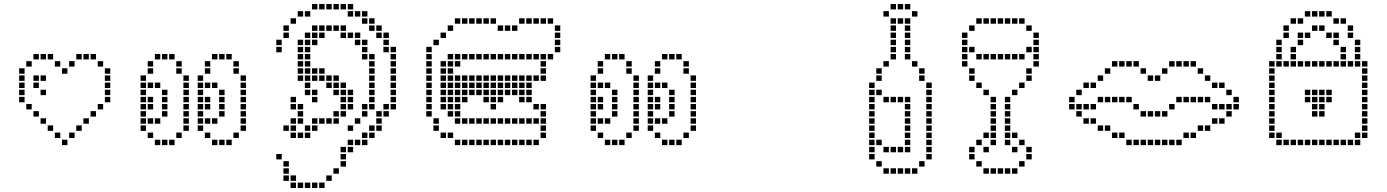

<svg xmlns="http://www.w3.org/2000/svg" viewBox="-20 -730 6933 960"><path d="M290 -31.4V-4.3H317.1V-31.4ZM254.3 -67.1V-40H281.4V-67.1ZM218.6 -102.9V-75.7H245.7V-102.9ZM182.9 -138.6V-111.4H210V-138.6ZM147.1 -174.3V-147.1H174.3V-174.3ZM75.7 -245.7V-218.6H102.9V-245.7ZM111.4 -210V-182.9H138.6V-210ZM75.7 -281.4V-254.3H102.9V-281.4ZM75.7 -317.1V-290H102.9V-317.1ZM75.7 -352.9V-325.7H102.9V-352.9ZM75.7 -388.6V-361.4H102.9V-388.6ZM111.4 -424.3V-397.1H138.6V-424.3ZM147.1 -460V-432.9H174.3V-460ZM182.9 -460V-432.9H210V-460ZM218.6 -460V-432.9H245.7V-460ZM254.3 -424.3V-397.1H281.4V-424.3ZM290 -388.6V-361.4H317.1V-388.6ZM325.7 -424.3V-397.1H352.9V-424.3ZM361.4 -460V-432.9H388.6V-460ZM397.1 -460V-432.9H424.3V-460ZM432.9 -460V-432.9H460V-460ZM468.6 -424.3V-397.1H495.7V-424.3ZM504.3 -388.6V-361.4H531.4V-388.6ZM504.3 -352.9V-325.7H531.4V-352.9ZM504.3 -317.1V-290H531.4V-317.1ZM504.3 -281.4V-254.3H531.4V-281.4ZM504.3 -245.7V-218.6H531.4V-245.7ZM468.6 -210V-182.9H495.7V-210ZM432.9 -174.3V-147.1H460V-174.3ZM397.1 -138.6V-111.4H424.3V-138.6ZM361.4 -102.9V-75.7H388.6V-102.9ZM325.7 -67.1V-40H352.9V-67.1ZM147.1 -317.1V-290H174.3V-317.1ZM147.1 -352.9V-325.7H174.3V-352.9ZM182.9 -352.9V-325.7H210V-352.9ZM182.9 -281.4V-254.3H210V-281.4Z M790 -31.4V-4.3H817.1V-31.4ZM825.7 -31.4V-4.3H852.9V-31.4ZM682.9 -138.6V-111.4H710V-138.6ZM682.9 -174.3V-147.1H710V-174.3ZM682.9 -210V-182.9H710V-210ZM682.9 -245.7V-218.6H710V-245.7ZM682.9 -281.4V-254.3H710V-281.4ZM682.9 -317.1V-290H710V-317.1ZM754.3 -31.4V-4.3H781.4V-31.4ZM718.6 -67.1V-40H745.7V-67.1ZM682.9 -102.9V-75.7H710V-102.9ZM861.4 -67.1V-40H888.6V-67.1ZM897.1 -102.9V-75.7H924.3V-102.9ZM682.9 -352.9V-325.7H710V-352.9ZM718.6 -388.6V-361.4H745.7V-388.6ZM718.6 -424.3V-397.1H745.7V-424.3ZM754.3 -460V-432.9H781.4V-460ZM790 -460V-432.9H817.1V-460ZM825.7 -460V-432.9H852.9V-460ZM861.4 -424.3V-397.1H888.6V-424.3ZM718.6 -317.1V-290H745.7V-317.1ZM754.3 -317.1V-290H781.4V-317.1ZM790 -281.4V-254.3H817.1V-281.4ZM790 -174.3V-147.1H817.1V-174.3ZM754.3 -138.6V-111.4H781.4V-138.6ZM718.6 -138.6V-111.4H745.7V-138.6ZM718.6 -245.7V-218.6H745.7V-245.7ZM718.6 -210V-182.9H745.7V-210ZM1075.7 -31.4V-4.3H1102.9V-31.4ZM1111.4 -31.4V-4.3H1138.6V-31.4ZM968.6 -138.6V-111.4H995.7V-138.6ZM968.6 -174.3V-147.1H995.7V-174.3ZM968.6 -210V-182.9H995.7V-210ZM968.6 -245.7V-218.6H995.7V-245.7ZM968.6 -281.4V-254.3H995.7V-281.4ZM968.6 -317.1V-290H995.7V-317.1ZM1040 -31.4V-4.3H1067.1V-31.4ZM1004.3 -67.1V-40H1031.4V-67.1ZM968.6 -102.9V-75.7H995.7V-102.9ZM1147.1 -67.1V-40H1174.3V-67.1ZM968.6 -352.9V-325.7H995.7V-352.9ZM1004.3 -388.6V-361.4H1031.4V-388.6ZM1004.3 -424.3V-397.1H1031.4V-424.3ZM1040 -460V-432.9H1067.1V-460ZM1075.7 -460V-432.9H1102.9V-460ZM1111.4 -460V-432.9H1138.6V-460ZM1147.1 -424.3V-397.1H1174.3V-424.3ZM1004.3 -317.1V-290H1031.4V-317.1ZM1040 -317.1V-290H1067.1V-317.1ZM1075.7 -281.4V-254.3H1102.9V-281.4ZM1075.7 -174.3V-147.1H1102.9V-174.3ZM1040 -138.6V-111.4H1067.1V-138.6ZM1004.3 -138.6V-111.4H1031.4V-138.6ZM1004.3 -245.7V-218.6H1031.4V-245.7ZM1004.3 -210V-182.9H1031.4V-210ZM790 -245.7V-218.6H817.1V-245.7ZM790 -210V-182.9H817.1V-210ZM1075.7 -245.7V-218.6H1102.9V-245.7ZM1075.7 -210V-182.9H1102.9V-210ZM861.4 -388.6V-361.4H888.6V-388.6ZM897.1 -352.9V-325.7H924.3V-352.9ZM897.1 -317.1V-290H924.3V-317.1ZM897.1 -281.4V-254.3H924.3V-281.4ZM897.1 -245.7V-218.6H924.3V-245.7ZM897.1 -210V-182.9H924.3V-210ZM897.1 -174.3V-147.1H924.3V-174.3ZM897.1 -138.6V-111.4H924.3V-138.6ZM1147.1 -388.6V-361.4H1174.3V-388.6ZM1182.9 -352.9V-325.7H1210V-352.9ZM1182.9 -317.1V-290H1210V-317.1ZM1182.9 -281.4V-254.3H1210V-281.4ZM1182.9 -210V-182.9H1210V-210ZM1182.9 -174.3V-147.1H1210V-174.3ZM1182.9 -138.6V-111.4H1210V-138.6ZM1182.9 -245.7V-218.6H1210V-245.7ZM1182.9 -102.9V-75.7H1210V-102.9Z M1361.4 40V67.1H1388.6V40ZM1397.1 75.7V102.9H1424.3V75.7ZM1397.1 111.4V138.6H1424.3V111.4ZM1397.1 147.1V174.3H1424.3V147.1ZM1432.9 147.1V174.3H1460V147.1ZM1432.9 182.9V210H1460V182.9ZM1504.3 182.9V210H1531.4V182.9ZM1540 182.9V210H1567.1V182.9ZM1575.7 182.9V210H1602.9V182.9ZM1468.6 182.9V210H1495.7V182.9ZM1611.4 147.1V174.3H1638.6V147.1ZM1647.1 111.4V138.6H1674.3V111.4ZM1682.9 75.7V102.9H1710V75.7ZM1682.9 40V67.1H1710V40ZM1682.9 4.3V31.4H1710V4.3ZM1718.6 4.3V31.4H1745.7V4.3ZM1718.6 -31.4V-4.3H1745.7V-31.4ZM1754.3 -31.4V-4.3H1781.4V-31.4ZM1790 -31.4V-4.3H1817.1V-31.4ZM1790 -67.1V-40H1817.1V-67.1ZM1825.7 -67.1V-40H1852.9V-67.1ZM1825.7 -102.9V-75.7H1852.9V-102.9ZM1861.4 -102.9V-75.7H1888.6V-102.9ZM1861.4 -138.6V-111.4H1888.6V-138.6ZM1861.4 -174.3V-147.1H1888.6V-174.3ZM1897.1 -174.3V-147.1H1924.3V-174.3ZM1897.1 -210V-182.9H1924.3V-210ZM1932.9 -210V-182.9H1960V-210ZM1932.9 -245.7V-218.6H1960V-245.7ZM1932.9 -281.4V-254.3H1960V-281.4ZM1932.9 -317.1V-290H1960V-317.1ZM1932.9 -352.9V-325.7H1960V-352.9ZM1932.9 -388.6V-361.4H1960V-388.6ZM1932.9 -424.3V-397.1H1960V-424.3ZM1932.9 -460V-432.9H1960V-460ZM1932.9 -495.7V-468.6H1960V-495.7ZM1897.1 -495.7V-468.6H1924.3V-495.7ZM1897.1 -531.4V-504.3H1924.3V-531.4ZM1897.1 -567.1V-540H1924.3V-567.1ZM1861.4 -567.1V-540H1888.6V-567.1ZM1861.4 -602.9V-575.7H1888.6V-602.9ZM1825.7 -602.9V-575.7H1852.9V-602.9ZM1825.7 -638.6V-611.4H1852.9V-638.6ZM1790 -638.6V-611.4H1817.1V-638.6ZM1790 -674.3V-647.1H1817.1V-674.3ZM1754.3 -674.3V-647.1H1781.4V-674.3ZM1718.6 -674.3V-647.1H1745.7V-674.3ZM1718.6 -710V-682.9H1745.7V-710ZM1682.9 -710V-682.9H1710V-710ZM1647.1 -710V-682.9H1674.3V-710ZM1611.4 -710V-682.9H1638.6V-710ZM1575.7 -710V-682.9H1602.9V-710ZM1540 -710V-682.9H1567.1V-710ZM1504.3 -674.3V-647.1H1531.4V-674.3ZM1468.6 -674.3V-647.1H1495.7V-674.3ZM1432.9 -638.6V-611.4H1460V-638.6ZM1397.1 -602.9V-575.7H1424.3V-602.9ZM1397.1 -567.1V-540H1424.3V-567.1ZM1361.4 -531.4V-504.3H1388.6V-531.4ZM1361.4 -495.7V-468.6H1388.6V-495.7ZM1432.9 -245.7V-218.6H1460V-245.7ZM1432.9 -210V-182.9H1460V-210ZM1468.6 -210V-182.9H1495.7V-210ZM1468.6 -174.3V-147.1H1495.7V-174.3ZM1468.6 -138.6V-111.4H1495.7V-138.6ZM1432.9 -138.6V-111.4H1460V-138.6ZM1432.9 -102.9V-75.7H1460V-102.9ZM1397.1 -102.9V-75.7H1424.3V-102.9ZM1432.9 -67.1V-40H1460V-67.1ZM1468.6 -67.1V-40H1495.7V-67.1ZM1504.3 -67.1V-40H1531.4V-67.1ZM1504.3 -102.9V-75.7H1531.4V-102.9ZM1540 -102.9V-75.7H1567.1V-102.9ZM1540 -138.6V-111.4H1567.1V-138.6ZM1575.7 -138.6V-111.4H1602.9V-138.6ZM1611.4 -138.6V-111.4H1638.6V-138.6ZM1647.1 -138.6V-111.4H1674.3V-138.6ZM1647.1 -174.3V-147.1H1674.3V-174.3ZM1682.9 -174.3V-147.1H1710V-174.3ZM1682.9 -210V-182.9H1710V-210ZM1718.6 -210V-182.9H1745.7V-210ZM1718.6 -245.7V-218.6H1745.7V-245.7ZM1718.6 -281.4V-254.3H1745.7V-281.4ZM1682.9 -245.7V-218.6H1710V-245.7ZM1682.9 -281.4V-254.3H1710V-281.4ZM1682.9 -317.1V-290H1710V-317.1ZM1647.1 -352.9V-325.7H1674.3V-352.9ZM1647.1 -317.1V-290H1674.3V-317.1ZM1647.1 -281.4V-254.3H1674.3V-281.4ZM1611.4 -317.1V-290H1638.6V-317.1ZM1611.4 -352.9V-325.7H1638.6V-352.9ZM1575.7 -352.9V-325.7H1602.9V-352.9ZM1575.7 -388.6V-361.4H1602.9V-388.6ZM1540 -352.9V-325.7H1567.1V-352.9ZM1540 -388.6V-361.4H1567.1V-388.6ZM1504.3 -388.6V-361.4H1531.4V-388.6ZM1504.3 -352.9V-325.7H1531.4V-352.9ZM1504.3 -317.1V-290H1531.4V-317.1ZM1504.3 -281.4V-254.3H1531.4V-281.4ZM1540 -281.4V-254.3H1567.1V-281.4ZM1540 -245.7V-218.6H1567.1V-245.7ZM1468.6 -352.9V-325.7H1495.7V-352.9ZM1468.6 -388.6V-361.4H1495.7V-388.6ZM1468.6 -424.3V-397.1H1495.7V-424.3ZM1468.6 -460V-432.9H1495.7V-460ZM1468.6 -495.7V-468.6H1495.7V-495.7ZM1468.6 -531.4V-504.3H1495.7V-531.4ZM1504.3 -531.4V-504.3H1531.4V-531.4ZM1540 -531.4V-504.3H1567.1V-531.4ZM1504.3 -495.7V-468.6H1531.4V-495.7ZM1504.3 -460V-432.9H1531.4V-460ZM1504.3 -424.3V-397.1H1531.4V-424.3ZM1504.3 -567.1V-540H1531.4V-567.1ZM1540 -567.1V-540H1567.1V-567.1ZM1575.7 -567.1V-540H1602.9V-567.1ZM1540 -602.9V-575.7H1567.1V-602.9ZM1575.7 -602.9V-575.7H1602.9V-602.9ZM1611.4 -602.9V-575.7H1638.6V-602.9ZM1647.1 -602.9V-575.7H1674.3V-602.9ZM1682.9 -602.9V-575.7H1710V-602.9ZM1682.9 -567.1V-540H1710V-567.1ZM1718.6 -567.1V-540H1745.7V-567.1ZM1754.3 -567.1V-540H1781.4V-567.1ZM1754.3 -531.4V-504.3H1781.4V-531.4ZM1790 -531.4V-504.3H1817.1V-531.4ZM1790 -495.7V-468.6H1817.1V-495.7ZM1790 -460V-432.9H1817.1V-460ZM1825.7 -460V-432.9H1852.9V-460ZM1825.7 -424.3V-397.1H1852.9V-424.3ZM1825.7 -388.6V-361.4H1852.9V-388.6ZM1825.7 -352.9V-325.7H1852.9V-352.9ZM1825.7 -317.1V-290H1852.9V-317.1ZM1825.7 -281.4V-254.3H1852.9V-281.4ZM1825.7 -245.7V-218.6H1852.9V-245.7ZM1825.7 -210V-182.9H1852.9V-210ZM1790 -174.3V-147.1H1817.1V-174.3ZM1790 -210V-182.9H1817.1V-210ZM1754.3 -138.6V-111.4H1781.4V-138.6ZM1718.6 -102.9V-75.7H1745.7V-102.9Z M2611.4 -31.4V-4.3H2638.6V-31.4ZM2575.7 -31.4V-4.3H2602.9V-31.4ZM2540 -31.4V-4.3H2567.1V-31.4ZM2468.6 -31.4V-4.3H2495.7V-31.4ZM2432.9 -31.4V-4.3H2460V-31.4ZM2397.1 -31.4V-4.3H2424.3V-31.4ZM2361.4 -31.4V-4.3H2388.6V-31.4ZM2325.7 -31.4V-4.3H2352.9V-31.4ZM2290 -31.4V-4.3H2317.1V-31.4ZM2254.3 -31.4V-4.3H2281.4V-31.4ZM2504.3 -31.4V-4.3H2531.4V-31.4ZM2182.9 -67.1V-40H2210V-67.1ZM2218.6 -67.1V-40H2245.7V-67.1ZM2147.1 -102.9V-75.7H2174.3V-102.9ZM2147.1 -138.6V-111.4H2174.3V-138.6ZM2111.4 -174.3V-147.1H2138.6V-174.3ZM2111.4 -210V-182.9H2138.6V-210ZM2111.4 -245.7V-218.6H2138.6V-245.7ZM2111.4 -281.4V-254.3H2138.6V-281.4ZM2111.4 -317.1V-290H2138.6V-317.1ZM2111.4 -352.9V-325.7H2138.6V-352.9ZM2111.4 -388.6V-361.4H2138.6V-388.6ZM2111.4 -424.3V-397.1H2138.6V-424.3ZM2111.4 -460V-432.9H2138.6V-460ZM2111.4 -495.7V-468.6H2138.6V-495.7ZM2147.1 -531.4V-504.3H2174.3V-531.4ZM2182.9 -567.1V-540H2210V-567.1ZM2254.3 -638.6V-611.4H2281.4V-638.6ZM2290 -638.6V-611.4H2317.1V-638.6ZM2325.7 -638.6V-611.4H2352.9V-638.6ZM2361.4 -638.6V-611.4H2388.6V-638.6ZM2397.1 -638.6V-611.4H2424.3V-638.6ZM2432.9 -638.6V-611.4H2460V-638.6ZM2218.6 -602.9V-575.7H2245.7V-602.9ZM2468.6 -602.9V-575.7H2495.7V-602.9ZM2504.3 -602.9V-575.7H2531.4V-602.9ZM2540 -602.9V-575.7H2567.1V-602.9ZM2575.7 -638.6V-611.4H2602.9V-638.6ZM2611.4 -638.6V-611.4H2638.6V-638.6ZM2647.1 -638.6V-611.4H2674.3V-638.6ZM2682.9 -638.6V-611.4H2710V-638.6ZM2718.6 -638.6V-611.4H2745.7V-638.6ZM2754.3 -602.9V-575.7H2781.4V-602.9ZM2754.3 -567.1V-540H2781.4V-567.1ZM2754.3 -531.4V-504.3H2781.4V-531.4ZM2754.3 -495.7V-468.6H2781.4V-495.7ZM2718.6 -460V-432.9H2745.7V-460ZM2682.9 -460V-432.9H2710V-460ZM2647.1 -460V-432.9H2674.3V-460ZM2575.7 -460V-432.9H2602.9V-460ZM2540 -460V-432.9H2567.1V-460ZM2504.3 -460V-432.9H2531.4V-460ZM2468.6 -460V-432.9H2495.7V-460ZM2432.9 -460V-432.9H2460V-460ZM2397.1 -460V-432.9H2424.3V-460ZM2361.4 -460V-432.9H2388.6V-460ZM2611.4 -460V-432.9H2638.6V-460ZM2325.7 -460V-432.9H2352.9V-460ZM2290 -460V-432.9H2317.1V-460ZM2254.3 -460V-432.9H2281.4V-460ZM2218.6 -460V-432.9H2245.7V-460ZM2182.9 -424.3V-397.1H2210V-424.3ZM2182.9 -388.6V-361.4H2210V-388.6ZM2182.9 -352.9V-325.7H2210V-352.9ZM2182.9 -317.1V-290H2210V-317.1ZM2182.9 -281.4V-254.3H2210V-281.4ZM2182.9 -245.7V-218.6H2210V-245.7ZM2182.9 -210V-182.9H2210V-210ZM2218.6 -174.3V-147.1H2245.7V-174.3ZM2254.3 -138.6V-111.4H2281.4V-138.6ZM2290 -138.6V-111.4H2317.1V-138.6ZM2325.7 -138.6V-111.4H2352.9V-138.6ZM2361.4 -138.6V-111.4H2388.6V-138.6ZM2397.1 -138.6V-111.4H2424.3V-138.6ZM2432.9 -138.6V-111.4H2460V-138.6ZM2468.6 -138.6V-111.4H2495.7V-138.6ZM2504.3 -138.6V-111.4H2531.4V-138.6ZM2540 -138.6V-111.4H2567.1V-138.6ZM2575.7 -138.6V-111.4H2602.9V-138.6ZM2611.4 -138.6V-111.4H2638.6V-138.6ZM2647.1 -138.6V-111.4H2674.3V-138.6ZM2682.9 -138.6V-111.4H2710V-138.6ZM2682.9 -102.9V-75.7H2710V-102.9ZM2682.9 -67.1V-40H2710V-67.1ZM2647.1 -31.4V-4.3H2674.3V-31.4ZM2682.9 -424.3V-397.1H2710V-424.3ZM2682.9 -388.6V-361.4H2710V-388.6ZM2682.9 -352.9V-325.7H2710V-352.9ZM2647.1 -352.9V-325.7H2674.3V-352.9ZM2611.4 -352.9V-325.7H2638.6V-352.9ZM2575.7 -352.9V-325.7H2602.9V-352.9ZM2540 -352.9V-325.7H2567.1V-352.9ZM2504.3 -352.9V-325.7H2531.4V-352.9ZM2468.6 -352.9V-325.7H2495.7V-352.9ZM2432.9 -352.9V-325.7H2460V-352.9ZM2397.1 -352.9V-325.7H2424.3V-352.9ZM2361.4 -352.9V-325.7H2388.6V-352.9ZM2325.7 -352.9V-325.7H2352.9V-352.9ZM2290 -352.9V-325.7H2317.1V-352.9ZM2254.3 -352.9V-325.7H2281.4V-352.9ZM2218.6 -352.9V-325.7H2245.7V-352.9ZM2218.6 -424.3V-397.1H2245.7V-424.3ZM2218.6 -388.6V-361.4H2245.7V-388.6ZM2254.3 -424.3V-397.1H2281.4V-424.3ZM2218.6 -317.1V-290H2245.7V-317.1ZM2218.6 -281.4V-254.3H2245.7V-281.4ZM2218.6 -245.7V-218.6H2245.7V-245.7ZM2218.6 -210V-182.9H2245.7V-210ZM2254.3 -210V-182.9H2281.4V-210ZM2254.3 -174.3V-147.1H2281.4V-174.3ZM2254.3 -245.7V-218.6H2281.4V-245.7ZM2290 -245.7V-218.6H2317.1V-245.7ZM2432.9 -245.7V-218.6H2460V-245.7ZM2432.9 -210V-182.9H2460V-210ZM2468.6 -245.7V-218.6H2495.7V-245.7ZM2575.7 -245.7V-218.6H2602.9V-245.7ZM2611.4 -245.7V-218.6H2638.6V-245.7ZM2647.1 -210V-182.9H2674.3V-210ZM2682.9 -210V-182.9H2710V-210ZM2682.9 -174.3V-147.1H2710V-174.3ZM2611.4 -281.4V-254.3H2638.6V-281.4ZM2611.4 -317.1V-290H2638.6V-317.1ZM2575.7 -317.1V-290H2602.9V-317.1ZM2540 -317.1V-290H2567.1V-317.1ZM2504.3 -317.1V-290H2531.4V-317.1ZM2397.1 -317.1V-290H2424.3V-317.1ZM2361.4 -317.1V-290H2388.6V-317.1ZM2325.7 -317.1V-290H2352.9V-317.1ZM2290 -317.1V-290H2317.1V-317.1ZM2254.3 -317.1V-290H2281.4V-317.1ZM2432.9 -317.1V-290H2460V-317.1ZM2468.6 -317.1V-290H2495.7V-317.1ZM2540 -281.4V-254.3H2567.1V-281.4ZM2575.7 -281.4V-254.3H2602.9V-281.4ZM2504.3 -281.4V-254.3H2531.4V-281.4ZM2468.6 -281.4V-254.3H2495.7V-281.4ZM2432.9 -281.4V-254.3H2460V-281.4ZM2397.1 -281.4V-254.3H2424.3V-281.4ZM2361.4 -281.4V-254.3H2388.6V-281.4ZM2325.7 -281.4V-254.3H2352.9V-281.4ZM2290 -281.4V-254.3H2317.1V-281.4ZM2254.3 -281.4V-254.3H2281.4V-281.4ZM2397.1 -245.7V-218.6H2424.3V-245.7Z M3040 -31.4V-4.3H3067.1V-31.4ZM3075.7 -31.4V-4.3H3102.9V-31.4ZM2932.9 -138.6V-111.4H2960V-138.6ZM2932.9 -174.3V-147.1H2960V-174.3ZM2932.9 -210V-182.9H2960V-210ZM2932.9 -245.7V-218.6H2960V-245.7ZM2932.9 -281.4V-254.3H2960V-281.4ZM2932.9 -317.1V-290H2960V-317.1ZM3004.3 -31.4V-4.3H3031.4V-31.4ZM2968.6 -67.1V-40H2995.7V-67.1ZM2932.9 -102.9V-75.7H2960V-102.9ZM3111.4 -67.1V-40H3138.6V-67.1ZM3147.1 -102.9V-75.7H3174.3V-102.9ZM2932.9 -352.9V-325.7H2960V-352.9ZM2968.6 -388.6V-361.4H2995.7V-388.6ZM2968.6 -424.3V-397.1H2995.7V-424.3ZM3004.3 -460V-432.9H3031.4V-460ZM3040 -460V-432.9H3067.1V-460ZM3075.7 -460V-432.9H3102.9V-460ZM3111.4 -424.3V-397.1H3138.6V-424.3ZM2968.6 -317.1V-290H2995.7V-317.1ZM3004.3 -317.1V-290H3031.4V-317.1ZM3040 -281.4V-254.3H3067.1V-281.4ZM3040 -174.3V-147.1H3067.1V-174.3ZM3004.3 -138.6V-111.4H3031.4V-138.6ZM2968.6 -138.6V-111.4H2995.7V-138.6ZM2968.6 -245.7V-218.6H2995.7V-245.7ZM2968.6 -210V-182.9H2995.7V-210ZM3325.7 -31.4V-4.3H3352.9V-31.4ZM3361.4 -31.4V-4.3H3388.6V-31.4ZM3218.6 -138.6V-111.4H3245.7V-138.6ZM3218.6 -174.3V-147.1H3245.7V-174.3ZM3218.6 -210V-182.9H3245.7V-210ZM3218.6 -245.7V-218.6H3245.7V-245.7ZM3218.6 -281.4V-254.3H3245.7V-281.4ZM3218.6 -317.1V-290H3245.7V-317.1ZM3290 -31.4V-4.3H3317.1V-31.4ZM3254.3 -67.1V-40H3281.4V-67.1ZM3218.6 -102.9V-75.7H3245.7V-102.9ZM3397.1 -67.1V-40H3424.3V-67.1ZM3218.6 -352.9V-325.7H3245.7V-352.9ZM3254.3 -388.6V-361.4H3281.4V-388.6ZM3254.3 -424.3V-397.1H3281.4V-424.3ZM3290 -460V-432.9H3317.1V-460ZM3325.7 -460V-432.9H3352.9V-460ZM3361.4 -460V-432.9H3388.6V-460ZM3397.1 -424.3V-397.1H3424.3V-424.3ZM3254.3 -317.1V-290H3281.4V-317.1ZM3290 -317.1V-290H3317.1V-317.1ZM3325.7 -281.4V-254.3H3352.9V-281.4ZM3325.7 -174.3V-147.1H3352.9V-174.3ZM3290 -138.6V-111.4H3317.1V-138.6ZM3254.3 -138.6V-111.4H3281.4V-138.6ZM3254.3 -245.7V-218.6H3281.4V-245.7ZM3254.3 -210V-182.9H3281.4V-210ZM3040 -245.7V-218.6H3067.1V-245.7ZM3040 -210V-182.9H3067.1V-210ZM3325.7 -245.7V-218.6H3352.9V-245.7ZM3325.7 -210V-182.9H3352.9V-210ZM3111.4 -388.6V-361.4H3138.6V-388.6ZM3147.1 -352.9V-325.7H3174.3V-352.9ZM3147.1 -317.1V-290H3174.3V-317.1ZM3147.1 -281.4V-254.3H3174.3V-281.4ZM3147.1 -245.7V-218.6H3174.3V-245.7ZM3147.1 -210V-182.9H3174.3V-210ZM3147.1 -174.3V-147.1H3174.3V-174.3ZM3147.1 -138.6V-111.4H3174.3V-138.6ZM3397.1 -388.6V-361.4H3424.3V-388.6ZM3432.9 -352.9V-325.7H3460V-352.9ZM3432.9 -317.1V-290H3460V-317.1ZM3432.9 -281.4V-254.3H3460V-281.4ZM3432.9 -210V-182.9H3460V-210ZM3432.9 -174.3V-147.1H3460V-174.3ZM3432.9 -138.6V-111.4H3460V-138.6ZM3432.9 -245.7V-218.6H3460V-245.7ZM3432.9 -102.9V-75.7H3460V-102.9Z M4540 111.4V138.6H4567.1V111.4ZM4504.3 111.4V138.6H4531.4V111.4ZM4468.6 111.4V138.6H4495.7V111.4ZM4432.9 111.4V138.6H4460V111.4ZM4397.1 111.4V138.6H4424.3V111.4ZM4575.7 75.7V102.9H4602.9V75.7ZM4611.4 40V67.1H4638.6V40ZM4611.4 4.3V31.4H4638.6V4.3ZM4611.4 -31.4V-4.3H4638.6V-31.4ZM4611.4 -102.9V-75.7H4638.6V-102.9ZM4611.4 -138.6V-111.4H4638.6V-138.6ZM4611.4 -174.3V-147.1H4638.6V-174.3ZM4611.4 -210V-182.9H4638.6V-210ZM4611.4 -245.7V-218.6H4638.6V-245.7ZM4611.4 -281.4V-254.3H4638.6V-281.4ZM4611.4 -67.1V-40H4638.6V-67.1ZM4361.4 75.7V102.9H4388.6V75.7ZM4325.7 40V67.1H4352.9V40ZM4325.7 4.3V31.4H4352.9V4.3ZM4325.7 -31.4V-4.3H4352.9V-31.4ZM4325.7 -67.1V-40H4352.9V-67.1ZM4325.7 -102.9V-75.7H4352.9V-102.9ZM4325.7 -138.6V-111.4H4352.9V-138.6ZM4325.7 -174.3V-147.1H4352.9V-174.3ZM4325.7 -210V-182.9H4352.9V-210ZM4325.7 -245.7V-218.6H4352.9V-245.7ZM4325.7 -281.4V-254.3H4352.9V-281.4ZM4611.4 -317.1V-290H4638.6V-317.1ZM4325.7 -317.1V-290H4352.9V-317.1ZM4361.4 -281.4V-254.3H4388.6V-281.4ZM4397.1 -245.7V-218.6H4424.3V-245.7ZM4432.9 -245.7V-218.6H4460V-245.7ZM4468.6 -245.7V-218.6H4495.7V-245.7ZM4504.3 -245.7V-218.6H4531.4V-245.7ZM4504.3 -210V-182.9H4531.4V-210ZM4504.3 -174.3V-147.1H4531.4V-174.3ZM4504.3 -138.6V-111.4H4531.4V-138.6ZM4504.3 -102.9V-75.7H4531.4V-102.9ZM4504.3 -67.1V-40H4531.4V-67.1ZM4504.3 -31.4V-4.3H4531.4V-31.4ZM4504.3 4.3V31.4H4531.4V4.3ZM4468.6 4.3V31.4H4495.7V4.3ZM4432.9 4.3V31.4H4460V4.3ZM4397.1 4.3V31.4H4424.3V4.3ZM4361.4 -31.4V-4.3H4388.6V-31.4ZM4361.4 -352.9V-325.7H4388.6V-352.9ZM4361.4 -388.6V-361.4H4388.6V-388.6ZM4397.1 -424.3V-397.1H4424.3V-424.3ZM4432.9 -460V-432.9H4460V-460ZM4432.9 -495.7V-468.6H4460V-495.7ZM4432.9 -531.4V-504.3H4460V-531.4ZM4432.9 -567.1V-540H4460V-567.1ZM4432.9 -602.9V-575.7H4460V-602.9ZM4432.9 -638.6V-611.4H4460V-638.6ZM4468.6 -638.6V-611.4H4495.7V-638.6ZM4504.3 -638.6V-611.4H4531.4V-638.6ZM4504.3 -602.9V-575.7H4531.4V-602.9ZM4504.3 -567.1V-540H4531.4V-567.1ZM4504.3 -531.4V-504.3H4531.4V-531.4ZM4504.3 -495.7V-468.6H4531.4V-495.7ZM4504.3 -460V-432.9H4531.4V-460ZM4540 -424.3V-397.1H4567.1V-424.3ZM4575.7 -388.6V-361.4H4602.9V-388.6ZM4575.7 -352.9V-325.7H4602.9V-352.9ZM4540 -674.3V-647.1H4567.1V-674.3ZM4397.1 -674.3V-647.1H4424.3V-674.3ZM4432.9 -710V-682.9H4460V-710ZM4468.6 -710V-682.9H4495.7V-710ZM4504.3 -710V-682.9H4531.4V-710Z M4897.1 111.4V138.6H4924.3V111.4ZM4932.9 111.4V138.6H4960V111.4ZM4968.6 111.4V138.6H4995.7V111.4ZM5004.3 111.4V138.6H5031.4V111.4ZM5040 111.4V138.6H5067.1V111.4ZM5075.7 75.7V102.9H5102.9V75.7ZM5111.4 40V67.1H5138.6V40ZM5111.4 4.3V31.4H5138.6V4.3ZM4861.4 75.7V102.9H4888.6V75.7ZM4825.7 40V67.1H4852.9V40ZM4825.7 4.3V31.4H4852.9V4.3ZM5040 4.3V31.4H5067.1V4.3ZM4897.1 4.3V31.4H4924.3V4.3ZM4861.4 -31.4V-4.3H4888.6V-31.4ZM4897.1 -67.1V-40H4924.3V-67.1ZM4932.9 -67.1V-40H4960V-67.1ZM4932.9 -31.4V-4.3H4960V-31.4ZM4932.9 -102.9V-75.7H4960V-102.9ZM4932.9 -138.6V-111.4H4960V-138.6ZM4932.9 -174.3V-147.1H4960V-174.3ZM4932.9 -210V-182.9H4960V-210ZM4932.9 -245.7V-218.6H4960V-245.7ZM5004.3 -245.7V-218.6H5031.4V-245.7ZM5004.3 -210V-182.9H5031.4V-210ZM5004.3 -174.3V-147.1H5031.4V-174.3ZM5004.3 -138.6V-111.4H5031.4V-138.6ZM5004.3 -102.9V-75.7H5031.4V-102.9ZM5004.3 -67.1V-40H5031.4V-67.1ZM5004.3 -31.4V-4.3H5031.4V-31.4ZM5040 -67.1V-40H5067.1V-67.1ZM5075.7 -31.4V-4.3H5102.9V-31.4ZM5040 -281.4V-254.3H5067.1V-281.4ZM5075.7 -317.1V-290H5102.9V-317.1ZM5111.4 -352.9V-325.7H5138.6V-352.9ZM5111.4 -388.6V-361.4H5138.6V-388.6ZM5147.1 -424.3V-397.1H5174.3V-424.3ZM5147.1 -460V-432.9H5174.3V-460ZM5147.1 -495.7V-468.6H5174.3V-495.7ZM5147.1 -531.4V-504.3H5174.3V-531.4ZM5147.1 -567.1V-540H5174.3V-567.1ZM4897.1 -281.4V-254.3H4924.3V-281.4ZM4861.4 -317.1V-290H4888.6V-317.1ZM4825.7 -352.9V-325.7H4852.9V-352.9ZM4825.7 -388.6V-361.4H4852.9V-388.6ZM4790 -424.3V-397.1H4817.1V-424.3ZM4790 -460V-432.9H4817.1V-460ZM4790 -495.7V-468.6H4817.1V-495.7ZM4790 -531.4V-504.3H4817.1V-531.4ZM4790 -567.1V-540H4817.1V-567.1ZM4825.7 -602.9V-575.7H4852.9V-602.9ZM4825.7 -495.7V-468.6H4852.9V-495.7ZM4861.4 -460V-432.9H4888.6V-460ZM4897.1 -460V-432.9H4924.3V-460ZM4932.9 -460V-432.9H4960V-460ZM4968.6 -460V-432.9H4995.7V-460ZM5004.3 -460V-432.9H5031.4V-460ZM5040 -460V-432.9H5067.1V-460ZM5075.7 -460V-432.9H5102.9V-460ZM5111.4 -495.7V-468.6H5138.6V-495.7ZM5111.4 -602.9V-575.7H5138.6V-602.9ZM5075.7 -638.6V-611.4H5102.9V-638.6ZM5040 -638.6V-611.4H5067.1V-638.6ZM5004.3 -638.6V-611.4H5031.4V-638.6ZM4968.6 -638.6V-611.4H4995.7V-638.6ZM4932.9 -638.6V-611.4H4960V-638.6ZM4897.1 -638.6V-611.4H4924.3V-638.6ZM4861.4 -638.6V-611.4H4888.6V-638.6Z M5611.4 -31.4V-4.3H5638.6V-31.4ZM5647.1 -31.4V-4.3H5674.3V-31.4ZM5682.9 -31.4V-4.3H5710V-31.4ZM5718.6 -31.4V-4.3H5745.7V-31.4ZM5754.3 -31.4V-4.3H5781.4V-31.4ZM5790 -31.4V-4.3H5817.1V-31.4ZM5825.7 -31.4V-4.3H5852.9V-31.4ZM5861.4 -31.4V-4.3H5888.6V-31.4ZM5575.7 -67.1V-40H5602.9V-67.1ZM5540 -67.1V-40H5567.1V-67.1ZM5504.3 -102.9V-75.7H5531.4V-102.9ZM5468.6 -102.9V-75.7H5495.7V-102.9ZM5432.9 -138.6V-111.4H5460V-138.6ZM5397.1 -138.6V-111.4H5424.3V-138.6ZM5361.4 -174.3V-147.1H5388.6V-174.3ZM5325.7 -210V-182.9H5352.9V-210ZM5361.4 -210V-182.9H5388.6V-210ZM5397.1 -210V-182.9H5424.3V-210ZM5432.9 -210V-182.9H5460V-210ZM5468.6 -245.7V-218.6H5495.7V-245.7ZM5504.3 -245.7V-218.6H5531.4V-245.7ZM5540 -245.7V-218.6H5567.1V-245.7ZM5575.7 -245.7V-218.6H5602.9V-245.7ZM5611.4 -245.7V-218.6H5638.6V-245.7ZM5647.1 -210V-182.9H5674.3V-210ZM5682.9 -174.3V-147.1H5710V-174.3ZM5718.6 -174.3V-147.1H5745.7V-174.3ZM5754.3 -174.3V-147.1H5781.4V-174.3ZM5790 -174.3V-147.1H5817.1V-174.3ZM5825.7 -210V-182.9H5852.9V-210ZM5861.4 -245.7V-218.6H5888.6V-245.7ZM5897.1 -245.7V-218.6H5924.3V-245.7ZM5932.9 -245.7V-218.6H5960V-245.7ZM5968.6 -245.7V-218.6H5995.7V-245.7ZM6004.3 -245.7V-218.6H6031.4V-245.7ZM6040 -210V-182.9H6067.1V-210ZM6075.7 -210V-182.9H6102.9V-210ZM6111.4 -210V-182.9H6138.6V-210ZM6147.1 -210V-182.9H6174.3V-210ZM5325.7 -245.7V-218.6H5352.9V-245.7ZM5361.4 -281.4V-254.3H5388.6V-281.4ZM5397.1 -317.1V-290H5424.3V-317.1ZM5432.9 -317.1V-290H5460V-317.1ZM5468.6 -352.9V-325.7H5495.7V-352.9ZM5504.3 -388.6V-361.4H5531.4V-388.6ZM5575.7 -424.3V-397.1H5602.9V-424.3ZM5611.4 -424.3V-397.1H5638.6V-424.3ZM5540 -424.3V-397.1H5567.1V-424.3ZM5647.1 -424.3V-397.1H5674.3V-424.3ZM5682.9 -388.6V-361.4H5710V-388.6ZM5718.6 -352.9V-325.7H5745.7V-352.9ZM5754.3 -352.9V-325.7H5781.4V-352.9ZM5790 -388.6V-361.4H5817.1V-388.6ZM5825.7 -424.3V-397.1H5852.9V-424.3ZM5861.4 -424.3V-397.1H5888.6V-424.3ZM5897.1 -424.3V-397.1H5924.3V-424.3ZM5932.9 -424.3V-397.1H5960V-424.3ZM5968.6 -388.6V-361.4H5995.7V-388.6ZM6004.3 -352.9V-325.7H6031.4V-352.9ZM6040 -317.1V-290H6067.1V-317.1ZM6075.7 -317.1V-290H6102.9V-317.1ZM6111.4 -281.4V-254.3H6138.6V-281.4ZM6147.1 -245.7V-218.6H6174.3V-245.7ZM6111.4 -174.3V-147.1H6138.6V-174.3ZM6075.7 -138.6V-111.4H6102.9V-138.6ZM6040 -138.6V-111.4H6067.1V-138.6ZM6004.3 -102.9V-75.7H6031.4V-102.9ZM5968.6 -102.9V-75.7H5995.7V-102.9ZM5932.9 -67.1V-40H5960V-67.1ZM5897.1 -67.1V-40H5924.3V-67.1Z M6361.4 -31.4V-4.3H6388.6V-31.4ZM6397.1 -31.4V-4.3H6424.3V-31.4ZM6432.9 -31.4V-4.3H6460V-31.4ZM6468.6 -31.4V-4.3H6495.7V-31.4ZM6504.3 -31.4V-4.3H6531.4V-31.4ZM6540 -31.4V-4.3H6567.1V-31.4ZM6575.7 -31.4V-4.3H6602.9V-31.4ZM6611.4 -31.4V-4.3H6638.6V-31.4ZM6647.1 -31.4V-4.3H6674.3V-31.4ZM6682.9 -31.4V-4.3H6710V-31.4ZM6718.6 -31.4V-4.3H6745.7V-31.4ZM6754.3 -31.4V-4.3H6781.4V-31.4ZM6790 -67.1V-40H6817.1V-67.1ZM6790 -102.9V-75.7H6817.1V-102.9ZM6790 -138.6V-111.4H6817.1V-138.6ZM6790 -174.3V-147.1H6817.1V-174.3ZM6790 -210V-182.9H6817.1V-210ZM6790 -245.7V-218.6H6817.1V-245.7ZM6790 -281.4V-254.3H6817.1V-281.4ZM6790 -317.1V-290H6817.1V-317.1ZM6790 -352.9V-325.7H6817.1V-352.9ZM6754.3 -424.3V-397.1H6781.4V-424.3ZM6718.6 -424.3V-397.1H6745.7V-424.3ZM6682.9 -424.3V-397.1H6710V-424.3ZM6647.1 -424.3V-397.1H6674.3V-424.3ZM6611.4 -424.3V-397.1H6638.6V-424.3ZM6575.7 -424.3V-397.1H6602.9V-424.3ZM6540 -424.3V-397.1H6567.1V-424.3ZM6504.3 -424.3V-397.1H6531.4V-424.3ZM6468.6 -424.3V-397.1H6495.7V-424.3ZM6432.9 -424.3V-397.1H6460V-424.3ZM6397.1 -424.3V-397.1H6424.3V-424.3ZM6361.4 -424.3V-397.1H6388.6V-424.3ZM6325.7 -317.1V-290H6352.9V-317.1ZM6325.7 -281.4V-254.3H6352.9V-281.4ZM6325.7 -210V-182.9H6352.9V-210ZM6325.7 -174.3V-147.1H6352.9V-174.3ZM6325.7 -138.6V-111.4H6352.9V-138.6ZM6325.7 -102.9V-75.7H6352.9V-102.9ZM6325.7 -67.1V-40H6352.9V-67.1ZM6325.7 -245.7V-218.6H6352.9V-245.7ZM6325.7 -352.9V-325.7H6352.9V-352.9ZM6361.4 -460V-432.9H6388.6V-460ZM6361.4 -495.7V-468.6H6388.6V-495.7ZM6361.4 -531.4V-504.3H6388.6V-531.4ZM6397.1 -567.1V-540H6424.3V-567.1ZM6397.1 -602.9V-575.7H6424.3V-602.9ZM6432.9 -638.6V-611.4H6460V-638.6ZM6468.6 -638.6V-611.4H6495.7V-638.6ZM6504.3 -674.3V-647.1H6531.4V-674.3ZM6540 -674.3V-647.1H6567.1V-674.3ZM6575.7 -674.3V-647.1H6602.9V-674.3ZM6611.4 -674.3V-647.1H6638.6V-674.3ZM6647.1 -638.6V-611.4H6674.3V-638.6ZM6682.9 -638.6V-611.4H6710V-638.6ZM6718.6 -602.9V-575.7H6745.7V-602.9ZM6718.6 -567.1V-540H6745.7V-567.1ZM6754.3 -531.4V-504.3H6781.4V-531.4ZM6754.3 -495.7V-468.6H6781.4V-495.7ZM6754.3 -460V-432.9H6781.4V-460ZM6790 -424.3V-397.1H6817.1V-424.3ZM6325.7 -424.3V-397.1H6352.9V-424.3ZM6432.9 -460V-432.9H6460V-460ZM6432.9 -495.7V-468.6H6460V-495.7ZM6540 -602.9V-575.7H6567.1V-602.9ZM6575.7 -602.9V-575.7H6602.9V-602.9ZM6468.6 -567.1V-540H6495.7V-567.1ZM6468.6 -531.4V-504.3H6495.7V-531.4ZM6504.3 -567.1V-540H6531.4V-567.1ZM6611.4 -567.1V-540H6638.6V-567.1ZM6647.1 -567.1V-540H6674.3V-567.1ZM6647.1 -531.4V-504.3H6674.3V-531.4ZM6682.9 -495.7V-468.6H6710V-495.7ZM6682.9 -460V-432.9H6710V-460ZM6540 -245.7V-218.6H6567.1V-245.7ZM6540 -210V-182.9H6567.1V-210ZM6575.7 -210V-182.9H6602.9V-210ZM6575.7 -245.7V-218.6H6602.9V-245.7ZM6575.7 -174.3V-147.1H6602.9V-174.3ZM6504.3 -245.7V-218.6H6531.4V-245.7ZM6611.4 -245.7V-218.6H6638.6V-245.7ZM6540 -174.3V-147.1H6567.1V-174.3ZM6790 -388.6V-361.4H6817.1V-388.6ZM6325.7 -388.6V-361.4H6352.9V-388.6ZM6504.3 -281.4V-254.3H6531.4V-281.4ZM6540 -281.4V-254.3H6567.1V-281.4ZM6575.7 -281.4V-254.3H6602.9V-281.4ZM6611.4 -281.4V-254.3H6638.6V-281.4ZM6361.4 -67.1V-40H6388.6V-67.1ZM6754.3 -67.1V-40H6781.4V-67.1Z"/></svg>

Font: Gossip Icons Med Square
Style: Regular
Weight: 400
Designer: Deborah Khodanovich
Version: Version 1.001;Glyphs 3.3.1 (3343)